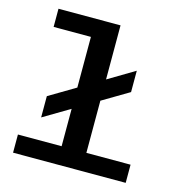

<svg xmlns="http://www.w3.org/2000/svg" viewBox="-110 -852 919 955"><g transform="rotate(15 350.0 -375.0)"><path d="M41.5 0V-93.5H266.5V-286L131 -205.5V-315L266.5 -395.5V-656.5H74.5V-750H394V-471.5L530.5 -553V-443L394 -362V-93.5H621.5V0Z"/></g></svg>

Font: Trispace SemiExpanded Medium
Style: Regular
Weight: 500
Width: 6
Designer: Tyler Finck
Foundry: Etcetera Type Company
Version: Version 1.210; ttfautohint (v1.8.3)